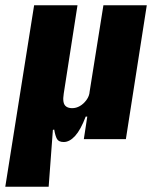

<svg xmlns="http://www.w3.org/2000/svg" viewBox="-52 -526 575 726"><path d="M-32 180 77 -506H241L189 -172Q186 -154 188 -141.5Q190 -129 198.5 -123Q207 -117 221 -117Q236 -117 250 -125Q264 -133 275 -148Q286 -163 287 -180L339 -506H503L424 0H265L278 -85H272Q253 -35 232 -12Q211 11 189 11Q170 11 163.5 -0.5Q157 -12 153 -36L148 -35L132 180Z"/></svg>

Font: Nunito Sans 7pt Condensed Black
Style: Italic
Weight: 900
Width: 3
Italic angle: -9°
Designer: Vernon Adams
Foundry: Vernon Adams
Version: Version 3.101;gftools[0.9.27]